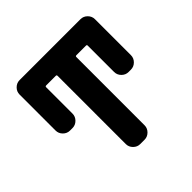

<svg xmlns="http://www.w3.org/2000/svg" viewBox="-183 -928 1080 1080"><g transform="rotate(-45 356.5 -388.0)"><path d="M284.2 -621.1Q284.2 -627.9 277.3 -627.9H201.2Q193.4 -627.9 193.4 -621.1V-411.1Q193.4 -387.7 176.3 -370.6Q159.2 -353.5 135.7 -353.5H116.2Q92.8 -353.5 75.7 -370.6Q58.6 -387.7 58.6 -411.1V-697.3Q58.6 -720.7 75.7 -737.8Q92.8 -754.9 116.2 -754.9H600.6Q624 -754.9 641.1 -737.8Q658.2 -720.7 658.2 -697.3V-411.1Q658.2 -387.7 641.1 -370.6Q624 -353.5 600.6 -353.5H582Q558.6 -353.5 541.5 -370.6Q524.4 -387.7 524.4 -411.1V-621.1Q524.4 -627.9 517.6 -627.9H441.4Q433.6 -627.9 433.6 -621.1V-78.1Q433.6 -54.7 416.5 -37.6Q399.4 -20.5 376 -20.5H341.8Q318.4 -20.5 301.3 -37.6Q284.2 -54.7 284.2 -78.1Z"/></g></svg>

Font: Gen Jyuu Gothic P Bold
Style: Bold
Weight: 700
Designer: [Source Han Sans]
Ryoko NISHIZUKA  (kana & ideographs); Paul D. Hunt (Latin, Greek & Cyrillic); Wenlong ZHANG  (bopomofo
Version: Version 1.002.20150607